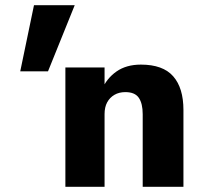

<svg xmlns="http://www.w3.org/2000/svg" viewBox="-20 -720 787 740"><path d="M383 -460H232V0H383ZM530 -280V0H687V-296Q687 -381 647.5 -426Q608 -471 523 -471Q467 -471 429 -444.5Q391 -418 372 -373.5Q353 -329 353 -274L383 -280Q383 -307 393 -325.5Q403 -344 421 -354.5Q439 -365 463 -365Q500 -365 515 -343Q530 -321 530 -280ZM111 -700 58 -445H165L268 -700Z"/></svg>

Font: Jost
Style: Bold
Weight: 700
Version: Version 3.710